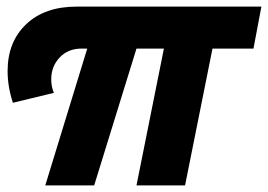

<svg xmlns="http://www.w3.org/2000/svg" viewBox="-20 -561 811 581"><path d="M747 -414H623L540 0H393L476 -414H393L265 0H117L244 -414H227Q186 -414 160.5 -387Q135 -360 135 -321Q135 -299 143 -280L19 -250Q3 -299 3 -346Q3 -434 59 -487.5Q115 -541 212 -541H771Z"/></svg>

Font: Gontserrat
Style: Bold Italic
Weight: 700
Italic angle: -11.3°
Designer: Julieta Ulanovsky
Foundry: Julieta Ulanovsky
Version: Version 6.001